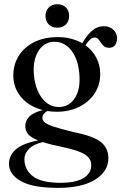

<svg xmlns="http://www.w3.org/2000/svg" viewBox="-20 -639 574 908"><path d="M329 -14Q422.5 4.5 457.5 33Q492.5 61.5 492.5 109Q492.5 171 430.5 210.2Q368.5 249.5 254 249.5Q134 249.5 78.2 217.2Q22.5 185 22.5 136Q22.5 96.5 54.2 68Q86 39.5 160.5 25Q125.5 11 112.5 -5.2Q99.5 -21.5 99.5 -43.5Q99.5 -67 117.5 -86.5Q135.5 -106 182 -118.5Q118 -135 80.5 -179Q43 -223 43 -281.5Q43 -334.5 69 -375.5Q95 -416.5 142.2 -440Q189.5 -463.5 253.5 -463.5Q287.5 -463.5 316.5 -455.8Q345.5 -448 369 -434.5Q390 -471.5 414.8 -493.2Q439.5 -515 471 -515Q497.5 -515 515.5 -499Q533.5 -483 533.5 -458Q533.5 -437.5 523.8 -425.2Q514 -413 496 -413Q476.5 -413 466.5 -425.2Q456.5 -437.5 448.5 -449.5Q440.5 -461.5 428 -461.5Q416 -461.5 405.8 -451.8Q395.5 -442 384 -425Q417.5 -401 435.8 -365.8Q454 -330.5 454 -289.5Q454 -237 427.2 -196.8Q400.5 -156.5 354 -133.5Q307.5 -110.5 249 -110.5Q225.5 -110.5 204 -114Q180.5 -100.5 180.5 -82Q180.5 -70 191.5 -60.2Q202.5 -50.5 234.2 -40Q266 -29.5 329 -14ZM235.5 -441.5Q190.5 -440.5 163.8 -400.8Q137 -361 139.5 -299Q143 -224 176.5 -178Q210 -132 260.5 -133Q306 -134 332.5 -173Q359 -212 356 -276Q353 -351 320.2 -396.5Q287.5 -442 235.5 -441.5ZM95.5 113.5Q95.5 163 135.2 194.2Q175 225.5 265.5 225.5Q338.5 225.5 375 203.2Q411.5 181 411.5 141.5Q411.5 112.5 383.5 92.8Q355.5 73 274.5 56Q217.5 44.5 182.5 33Q139.5 43 117.5 64.5Q95.5 86 95.5 113.5ZM251 -508Q225.5 -508 210.2 -523.8Q195 -539.5 195 -563.5Q195 -588 210.5 -603.5Q226 -619 251 -619Q277 -619 292 -603.5Q307 -588 307 -563.5Q307 -539.5 292 -523.8Q277 -508 251 -508Z"/></svg>

Font: Fraunces 72pt
Style: Regular
Weight: 400
Version: Version 1.000;[0bf87f6ff]